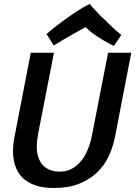

<svg xmlns="http://www.w3.org/2000/svg" viewBox="-20 -933 692 961"><path d="M134 -669 53 -250Q45 -210 45 -177Q45 -138 56 -104Q67 -70 91.5 -45Q116 -20 155 -6Q194 8 250 8Q322 8 375 -13Q428 -34 465 -69Q502 -104 524 -151Q546 -198 556 -250L637 -669H521L441 -259Q433 -218 419 -184Q405 -150 384.5 -125.5Q364 -101 338 -87.5Q312 -74 279 -74Q225 -74 194.5 -106.5Q164 -139 164 -200Q164 -226 170 -259L250 -669ZM249 -705Q274 -720 300 -736Q323 -750 351 -765.5Q379 -781 408 -797Q432 -774 457 -757Q482 -740 503 -728Q527 -714 550 -703L587 -758Q561 -779 534 -805Q511 -827 483 -854.5Q455 -882 429 -913Q395 -897 357 -871.5Q319 -846 287 -822Q249 -794 213 -763Z"/></svg>

Font: Amaranth
Style: Italic
Weight: 400
Designer: Gesine Todt
Foundry: Gesine Todt
Version: Version 1.001